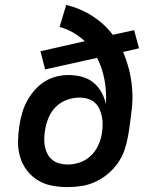

<svg xmlns="http://www.w3.org/2000/svg" viewBox="-20 -755 640 783"><path d="M256 8Q223 8 191.5 2Q160 -4 134 -20Q108 -36 89.5 -60.5Q71 -85 62 -115Q53 -145 53.5 -178Q54 -211 59 -243Q63 -268 70 -293Q77 -318 89.5 -341.5Q102 -365 120 -386Q138 -407 160.5 -421.5Q183 -436 208.5 -442.5Q234 -449 259 -449Q287 -449 313.5 -442Q340 -435 360 -419Q380 -403 393 -380Q406 -357 412 -331Q415 -382 406 -430Q397 -478 376 -519L164 -472L145 -546L326 -587Q304 -607 278.5 -622Q253 -637 223 -645L250 -735Q308 -721 357 -689.5Q406 -658 440 -613L527 -632L547 -558L482 -543Q497 -508 506.5 -470Q516 -432 519 -392Q522 -352 517.5 -311Q513 -270 507 -229L502 -199Q497 -170 487.5 -142.5Q478 -115 460.5 -90Q443 -65 419.5 -45.5Q396 -26 369 -13.5Q342 -1 313 3.5Q284 8 256 8ZM257 -84Q281 -84 305.5 -92.5Q330 -101 349 -118.5Q368 -136 379.5 -160Q391 -184 395 -208Q398 -226 398.5 -243.5Q399 -261 396 -277.5Q393 -294 386 -309.5Q379 -325 367 -336Q355 -347 338.5 -352Q322 -357 304 -357Q279 -357 253.5 -348Q228 -339 208.5 -320Q189 -301 178.5 -276Q168 -251 164 -226Q161 -208 160.5 -191Q160 -174 163 -158Q166 -142 173.5 -127.5Q181 -113 193.5 -103Q206 -93 222.5 -88.5Q239 -84 257 -84Z"/></svg>

Font: Iosevka Semibold Extended
Style: Italic
Weight: 600
Width: 7
Italic angle: -9°
Monospace: yes
Designer: Belleve Invis
Foundry: Belleve Invis
Version: Version 32.5.0; ttfautohint (v1.8.4)